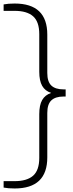

<svg xmlns="http://www.w3.org/2000/svg" viewBox="-40 -838 416 1088"><path d="M43 230Q7 230 -19.5 225V188.5H42.5Q112.5 188.5 147.5 157.8Q182.5 127 182.5 56.5V-191Q182.5 -242.5 199 -271.2Q215.5 -300 250 -311.5Q215.5 -322.5 199 -351.5Q182.5 -380.5 182.5 -431.5V-644.5Q182.5 -715 147.5 -745.8Q112.5 -776.5 42.5 -776.5H-19.5V-813Q7 -818 43 -818Q228 -818 228 -642V-424.5Q228 -375 251 -353.2Q274 -331.5 320 -331.5H332V-291H320Q274 -291 251 -269.2Q228 -247.5 228 -198V54Q228 230 43 230Z"/></svg>

Font: Encode Sans SemiExpanded SemiExpanded ExtraLight
Style: Regular
Weight: 200
Width: 6
Designer: Multiple Designers
Foundry: Impallari Type
Version: Version 3.000; ttfautohint (v1.8.3) -l 8 -r 50 -G 200 -x 14 